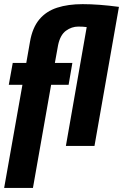

<svg xmlns="http://www.w3.org/2000/svg" viewBox="-22 -722 608 950"><path d="M141 208H-1.5L89 -302.5H21.5L41 -410.5H108L126.5 -516Q138.5 -585 172.5 -625.8Q206.5 -666.5 260.8 -684Q315 -701.5 387 -701.5Q466 -701.5 566.5 -688L445.5 0H304L407 -588Q387 -590.5 365.5 -590.5Q332.5 -590.5 304.2 -569.8Q276 -549 265.5 -499L249.5 -410.5H336L317.5 -302.5H231Z"/></svg>

Font: Lucymar Sans
Style: Bold Italic
Weight: 700
Italic angle: -10°
Foundry: The League of Moveable Type (original font) / Main changes by Cristiano Sobral with portions from Mirco Monsees
Version: Version 2.00;August 30, 2020;FontCreator 13.0.0.2681 64-bit